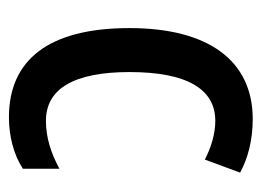

<svg xmlns="http://www.w3.org/2000/svg" viewBox="-100 -490 600 441"><g transform="rotate(90 200.5 -270.0)"><path d="M250 10C293 10 336 -1 368 -22V-106C333 -87 297 -75 258 -75C184 -75 146 -140 146 -267C146 -397 184 -464 258 -464C287 -464 318 -455 347 -440L377 -521C344 -539 302 -550 254 -550C119 -550 45 -447 45 -267C45 -80 119 10 250 10Z"/></g></svg>

Font: Noto Sans Myanmar UI Condensed Medium
Style: Regular
Weight: 500
Width: 3
Designer: Monotype Design Team
Foundry: Monotype Imaging Inc.
Version: Version 2.103